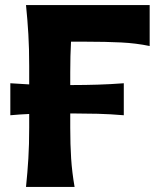

<svg xmlns="http://www.w3.org/2000/svg" viewBox="-20 -733 642 753"><path d="M82 0Q88 -57.5 91.2 -111.5Q94.5 -165.5 94.5 -232.5V-286Q76.5 -285 58 -284Q39.5 -283 20.5 -281V-406.5Q57 -404 94.5 -402V-474.5Q94.5 -543.5 91.2 -598.8Q88 -654 82 -713H567V-552.5Q514.5 -563.5 455.2 -566.5Q396 -569.5 316 -569.5H258.5Q255.5 -515.5 255.5 -448.5V-399.5H269.5Q313.5 -399.5 363 -401Q412.5 -402.5 465.5 -406.5V-281Q412.5 -285.5 363 -286.8Q313.5 -288 269.5 -288H255.5V-232.5Q255.5 -165.5 259 -111.5Q262.5 -57.5 272.5 0Z"/></svg>

Font: Commissioner Flair
Style: Bold
Weight: 700
Designer: Kostas Bartsokas
Foundry: Kostas Bartsokas
Version: Version 1.000; ttfautohint (v1.8.3)